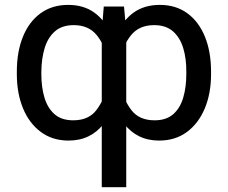

<svg xmlns="http://www.w3.org/2000/svg" viewBox="-20 -573 945 796"><path d="M401.9 203.1V-443.8L410.2 -545.9H494.1L503.4 -444.3V203.1ZM49.8 -265.6V-275.4Q49.8 -359.4 75.4 -421.6Q101.1 -483.9 148.7 -518.3Q196.3 -552.7 262.7 -552.7Q326.7 -552.7 370.8 -521Q415 -489.3 440.4 -429.7Q465.8 -370.1 472.7 -286.1V-256.3Q467.3 -192.9 451.7 -143.6Q436 -94.2 409.9 -60.1Q383.8 -25.9 347.4 -8.1Q311 9.8 264.2 9.8Q197.8 9.8 149.7 -25.6Q101.6 -61 75.7 -123.3Q49.8 -185.5 49.8 -265.6ZM151.4 -275.4V-265.6Q151.4 -211.9 164.3 -168.5Q177.2 -125 206.1 -99.6Q234.9 -74.2 283.7 -74.2Q346.7 -74.2 378.9 -115.7Q411.1 -157.2 424.8 -217.8V-324.7Q415 -385.3 381.3 -427Q347.7 -468.8 285.6 -468.8Q236.8 -468.8 207.5 -442.9Q178.2 -417 165 -373.3Q151.9 -329.6 151.4 -275.4ZM855 -275.4V-265.6Q855 -185.5 828.9 -123.3Q802.7 -61 754.6 -25.6Q706.5 9.8 639.6 9.8Q593.3 9.8 556.9 -8.1Q520.5 -25.9 494.6 -60.1Q468.8 -94.2 452.9 -143.6Q437 -192.9 431.2 -256.3V-286.1Q439 -370.1 464.4 -429.7Q489.7 -489.3 534.2 -521Q578.6 -552.7 642.6 -552.7Q709 -552.7 756.3 -518.3Q803.7 -483.9 829.3 -421.6Q855 -359.4 855 -275.4ZM752.4 -265.6V-275.4Q752.9 -329.6 739.7 -373.3Q726.6 -417 697.3 -442.9Q668 -468.8 619.1 -468.8Q557.1 -468.8 523.4 -427.2Q489.7 -385.7 479 -324.7V-217.8Q493.2 -157.2 525.4 -115.7Q557.6 -74.2 621.1 -74.2Q669.4 -74.2 698.2 -99.6Q727.1 -125 739.7 -168.5Q752.4 -211.9 752.4 -265.6Z"/></svg>

Font: Inter Variable LoSnoCo
Style: Regular
Weight: 400
Designer: Rasmus Andersson
Foundry: rsms
Version: Version 4.000;git-a52131595; featfreeze: case,dlig,ss01,ss02